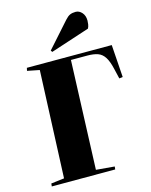

<svg xmlns="http://www.w3.org/2000/svg" viewBox="-141 -1069 909 1158"><g transform="rotate(-15 314.0 -490.0)"><path d="M37 -18 119 -28 147 -697 71 -712 75 -730H605L619 -527L597 -524L582 -588Q571 -636 554.5 -662Q538 -688 512.5 -697.5Q487 -707 447 -707H344L318 -28L433 -18L431 0H35ZM380 -949Q396 -967 410.5 -973.5Q425 -980 446 -980Q468 -980 485 -961Q502 -942 502 -911Q502 -901 500 -887.5Q498 -874 492 -863L248 -783L241 -793Z"/></g></svg>

Font: Literata 72pt ExtraBold
Style: Italic
Weight: 800
Italic angle: -2°
Designer: Latin by Veronika Burian and Jose Scaglione. Greek by Irene Vlachou. Cyrillic by Vera Evstafieva
Foundry: TypeTogether
Version: Version 3.002